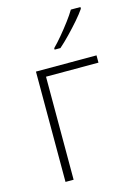

<svg xmlns="http://www.w3.org/2000/svg" viewBox="-117 -828 628 891"><g transform="rotate(-15 197.0 -383.0)"><path d="M375 -530V-495H123V0H84V-530ZM361 -766V-758Q346 -736 322.5 -709Q299 -682 272.5 -654.5Q246 -627 222 -606H194V-613Q214 -633 237 -660.5Q260 -688 281 -716Q302 -744 315 -766Z"/></g></svg>

Font: Noto Sans Disp ExtLt
Style: Regular
Weight: 200
Designer: Monotype Design Team
Foundry: Monotype Imaging Inc.
Version: Version 2.000;GOOG;noto-source:20170915:90ef993387c0